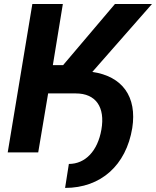

<svg xmlns="http://www.w3.org/2000/svg" viewBox="-20 -747 765 941"><path d="M215.9 -289.1H351.9C449.2 -289.1 496.4 -222.3 476.9 -111.5C458.8 -7.5 398.4 56.5 317.5 56.5L299 174C474.1 174 598 63.6 628.2 -119.3C652.3 -273.1 579.9 -373.2 432.5 -394.5L724.8 -727.3H543.3L289.4 -427.9H239L288 -727.3H138.5L17.8 0H167.3Z"/></svg>

Font: Magic Ui Pro
Style: Bold Italic
Weight: 700
Italic angle: -9.39999°
Designer: Stefan Endress, Andreas Faust
Version: Version 1.000;FEAKit 1.0